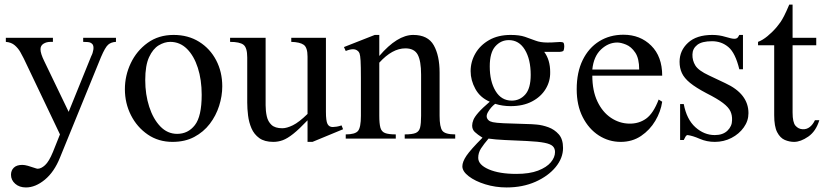

<svg xmlns="http://www.w3.org/2000/svg" viewBox="-20 -615 3656 852"><path d="M494.6 -447.3V-429.2Q473.1 -428.2 460 -416.7Q446.8 -405.3 428.2 -361.8L246.1 84.5Q220.7 147.9 179 182.4Q137.2 216.8 95.2 216.8Q65.9 216.8 47.4 200.4Q28.8 184.1 28.8 160.6Q28.8 141.1 41.5 128.9Q54.2 116.7 79.1 116.7Q89.4 116.7 104 120.8Q118.7 125 131.1 129.4Q143.6 133.8 147 133.8Q162.6 133.8 179.9 117.9Q197.3 102.1 214.8 59.6L246.1 -18.6L85.4 -355.5Q79.6 -367.2 70.3 -383.8Q61 -400.4 45.7 -413.8Q30.3 -427.2 5.9 -429.2V-447.3H214.8V-429.2H204.1Q186 -429.2 172.9 -420.9Q159.7 -412.6 159.7 -396.5Q159.7 -377.4 176.3 -343.8L284.7 -118.7L384.8 -365.7Q392.1 -379.4 394.3 -394.8Q396.5 -410.2 390.6 -418.5Q387.7 -422.4 380.9 -425.8Q374 -429.2 349.1 -429.2V-447.3Z M966.3 -231.9Q966.3 -189 952.4 -145.3Q938.5 -101.6 910.9 -65.4Q883.3 -29.3 842 -7.3Q800.8 14.6 745.6 14.6Q683.1 14.6 635.5 -18.1Q587.9 -50.8 561 -104Q534.2 -157.2 534.2 -219.2Q534.2 -279.8 560.3 -334.7Q586.4 -389.6 635 -424.8Q683.6 -460 750.5 -460Q814.9 -460 863.5 -429.7Q912.1 -399.4 939.2 -347.7Q966.3 -295.9 966.3 -231.9ZM875 -194.3Q875 -260.7 857.9 -314Q840.8 -367.2 809.6 -398.2Q778.3 -429.2 735.4 -429.2Q710 -429.2 684.3 -413.8Q658.7 -398.4 641.6 -361.6Q624.5 -324.7 624.5 -259.8Q624.5 -195.8 642.1 -141.4Q659.7 -86.9 691.4 -54Q723.1 -21 766.1 -21Q814.5 -21 844.7 -59.8Q875 -98.6 875 -194.3Z M1502.4 -41.5 1366.7 14.6H1344.7V-81.1Q1307.1 -41.5 1281.2 -21Q1255.4 -0.5 1234.9 7.1Q1214.4 14.6 1192.9 14.6Q1153.8 14.6 1130.6 -2.2Q1107.4 -19 1095.9 -45.7Q1084.5 -72.3 1080.8 -102.5Q1077.1 -132.8 1077.1 -159.7V-359.9Q1077.1 -403.8 1060.3 -416.5Q1043.5 -429.2 1001 -429.2V-447.3H1158.7V-147.9Q1158.7 -122.6 1163.8 -99.1Q1168.9 -75.7 1184.8 -60.8Q1200.7 -45.9 1232.9 -45.9Q1252.4 -45.9 1279.5 -59.1Q1306.6 -72.3 1344.7 -109.4V-363.8Q1344.7 -404.3 1327.6 -416.3Q1310.5 -428.2 1272.5 -429.2V-447.3H1426.3V-118.7Q1426.3 -78.6 1433.3 -64.9Q1440.4 -51.3 1456.5 -51.3Q1463.4 -51.3 1474.1 -53Q1484.9 -54.7 1495.6 -58.6Z M2000 0H1775.9V-18.6Q1809.1 -18.6 1824.5 -24.9Q1839.8 -31.2 1844.2 -49.1Q1848.6 -66.9 1848.6 -101.1V-283.7Q1848.6 -344.7 1833.5 -372.6Q1818.4 -400.4 1778.8 -400.4Q1720.7 -400.4 1663.1 -336.9V-101.1Q1663.1 -66.4 1668 -48.6Q1672.9 -30.8 1688.5 -24.7Q1704.1 -18.6 1736.3 -18.6V0H1514.2V-18.6Q1556.2 -18.6 1568.8 -34.2Q1581.5 -49.8 1581.5 -101.1V-267.6Q1581.5 -320.8 1580.1 -345.5Q1578.6 -370.1 1575.4 -378.2Q1572.3 -386.2 1566.9 -389.6Q1550.3 -403.8 1514.2 -388.7L1506.3 -406.2L1643.1 -460H1663.1V-366.7Q1743.2 -460 1813.5 -460Q1878.9 -460 1904.8 -414.1Q1930.7 -368.2 1930.7 -293V-101.1Q1930.7 -51.3 1942.9 -34.9Q1955.1 -18.6 2000 -18.6Z M2483.9 -407.7Q2483.9 -405.3 2482.9 -398.7Q2481.9 -392.1 2479.5 -388.7Q2475.1 -385.7 2463.9 -384.8Q2459 -384.3 2452.1 -384.8H2395Q2421.4 -349.1 2421.4 -295.4Q2422.4 -254.9 2401.4 -220.2Q2380.4 -185.5 2340.8 -164.8Q2301.3 -144 2245.6 -144Q2228.5 -144 2211.4 -146.5Q2194.3 -148.9 2177.2 -154.3Q2157.7 -139.2 2145.3 -117.4Q2132.8 -95.7 2147.9 -81.5Q2153.8 -75.7 2167 -72.8Q2180.2 -69.8 2215.1 -68.1Q2250 -66.4 2322.3 -64.5Q2335.4 -64.5 2361.1 -62.3Q2386.7 -60.1 2413.6 -50.3Q2440.4 -40.5 2459.5 -19Q2478.5 2.4 2478.5 41.5Q2478.5 86.4 2445.6 126.5Q2412.6 166.5 2356 191.7Q2299.3 216.8 2228 216.8Q2178.7 216.8 2133.5 202.9Q2088.4 189 2060.1 167.2Q2031.7 145.5 2031.7 123Q2031.7 103 2050 75.9Q2068.4 48.8 2121.1 -3.9Q2098.6 -18.1 2086.9 -29.3Q2075.2 -40.5 2075.2 -57.6Q2075.2 -69.3 2080.6 -82.8Q2085.9 -96.2 2102.8 -115.5Q2119.6 -134.8 2153.3 -163.6Q2110.4 -182.1 2089.4 -220.5Q2068.4 -258.8 2068.4 -299.3Q2068.4 -341.3 2089.6 -377.9Q2110.8 -414.6 2150.6 -437.3Q2190.4 -460 2246.1 -460Q2284.7 -460 2309.3 -451.7Q2334 -443.4 2356 -434.8Q2377.9 -426.3 2408.7 -426.3Q2431.6 -426.3 2443.4 -427.5Q2455.1 -428.7 2464.4 -428.7Q2471.2 -428.7 2477.5 -427.2Q2483.9 -425.8 2483.9 -407.7ZM2335 -282.7Q2335 -351.6 2309.1 -394.3Q2283.2 -437 2237.8 -437Q2202.6 -437 2178 -409.4Q2153.3 -381.8 2153.3 -320.3Q2153.3 -253.9 2179 -211.2Q2204.6 -168.5 2251 -168.5Q2286.6 -168.5 2310.8 -195.6Q2335 -222.7 2335 -282.7ZM2442.9 59.6Q2442.9 43.5 2432.9 33.7Q2422.9 23.9 2396 18.6Q2369.1 13.2 2317.9 10.7Q2262.7 8.3 2220.2 6.3Q2177.7 4.4 2147.9 0Q2127 24.4 2114.5 43.7Q2102.1 63 2102.1 85.4Q2102.1 116.2 2148.9 136.5Q2195.8 156.7 2271 156.7Q2329.6 156.7 2367.7 142.1Q2405.8 127.4 2424.3 105.2Q2442.9 83 2442.9 59.6Z M2902.8 -173.3 2918.5 -163.6Q2912.1 -119.6 2887.9 -78.9Q2863.8 -38.1 2824.7 -11.7Q2785.6 14.6 2734.4 14.6Q2681.6 14.6 2637.2 -13.9Q2592.8 -42.5 2565.9 -95Q2539.1 -147.5 2539.1 -218.8Q2539.1 -294.4 2565.7 -348.6Q2592.3 -402.8 2639.2 -431.9Q2686 -460.9 2746.6 -460.9Q2820.8 -460.9 2869.6 -412.6Q2918.5 -364.3 2918.5 -279.3H2608.4Q2608.4 -212.4 2630.9 -165Q2653.3 -117.7 2690.7 -92.5Q2728 -67.4 2771.5 -66.4Q2814.9 -65.4 2847.2 -88.6Q2879.4 -111.8 2902.8 -173.3ZM2608.4 -306.6H2816.4Q2816.4 -356 2798.8 -381.8Q2781.2 -407.7 2758.3 -417Q2735.4 -426.3 2719.2 -426.3Q2679.7 -426.3 2647 -395.5Q2614.3 -364.7 2608.4 -306.6Z M3301.3 -112.8Q3301.3 -78.6 3280.5 -49.6Q3259.8 -20.5 3225.8 -2.9Q3191.9 14.6 3151.9 14.6Q3116.2 14.6 3085 1Q3053.7 -12.7 3031.2 -15.6Q3025.9 -15.6 3021.5 -7.8Q3017.1 0 3014.2 6.3H2998V-153.3H3014.2Q3026.9 -85.4 3065.7 -50.5Q3104.5 -15.6 3151.9 -15.6Q3188 -15.6 3208.3 -35.4Q3228.5 -55.2 3228.5 -81.5Q3229.5 -103.5 3221.2 -121.3Q3212.9 -139.2 3188.2 -158Q3163.6 -176.8 3115.2 -201.2Q3067.9 -226.1 3042 -247.3Q3016.1 -268.6 3005.9 -290.8Q2995.6 -313 2995.6 -340.8Q2995.6 -390.6 3033.2 -425.3Q3070.8 -460 3141.1 -460Q3171.4 -460 3199.2 -451.4Q3227.1 -442.9 3238.8 -442.9Q3245.6 -442.9 3250.2 -445.6Q3254.9 -448.2 3260.7 -460H3276.9V-307.6H3260.7Q3243.2 -379.9 3212.4 -406Q3181.6 -432.1 3139.6 -432.1Q3094.7 -432.1 3074 -415.8Q3053.2 -399.4 3052.7 -373.5Q3051.8 -346.7 3065.7 -324.2Q3079.6 -301.8 3126 -280.3L3198.2 -246.1Q3301.3 -198.7 3301.3 -112.8Z M3596.2 -81.5H3615.7Q3600.6 -32.2 3566.7 -8.8Q3532.7 14.6 3503.9 14.6Q3482.9 14.6 3462.4 5.9Q3441.9 -2.9 3428.7 -28.3Q3415.5 -53.7 3415.5 -104V-414.1H3343.8V-429.2Q3363.8 -436.5 3386 -454.8Q3408.2 -473.1 3427.2 -495.6Q3436 -506.3 3443.4 -516.8Q3450.7 -527.3 3459.7 -544.9Q3468.8 -562.5 3482.4 -594.7H3497.1V-447.3H3602.1V-414.1H3497.1V-115.7Q3497.1 -71.8 3510 -57.1Q3522.9 -42.5 3541.5 -41.5Q3559.6 -40.5 3573.5 -51.5Q3587.4 -62.5 3596.2 -81.5Z"/></svg>

Font: BabelStone Roman
Style: Regular
Weight: 400
Designer: Walt Agee, Victor Gaultney, Peter Martin, Debbi Hosken, Becca Hirsbrunner (SIL); Andrew West (BabelStone)
Foundry: BabelStone
Version: Version 16.000